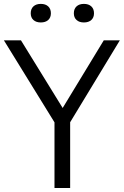

<svg xmlns="http://www.w3.org/2000/svg" viewBox="-36 -942 621 962"><path d="M237 0V-329L-16.5 -740H69L278 -401L484 -740H564.5L315.5 -329.5V0ZM384.5 -829.5Q361 -829.5 347.5 -841.8Q334 -854 334 -875.5Q334 -897.5 347.5 -910Q361 -922.5 384.5 -922.5Q408 -922.5 421.5 -910Q435 -897.5 435 -875.5Q435 -854 421.5 -841.8Q408 -829.5 384.5 -829.5ZM168.5 -829.5Q145 -829.5 131.5 -841.8Q118 -854 118 -875.5Q118 -897.5 131.5 -910Q145 -922.5 168.5 -922.5Q192 -922.5 205.5 -910Q219 -897.5 219 -875.5Q219 -854 205.5 -841.8Q192 -829.5 168.5 -829.5Z"/></svg>

Font: Encode Sans SmCnd
Style: Regular
Weight: 400
Width: 4
Designer: Multiple Designers
Foundry: Impallari Type
Version: Version 3.002; ttfautohint (v1.8.3) -l 8 -r 50 -G 200 -x 14 